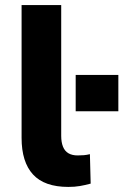

<svg xmlns="http://www.w3.org/2000/svg" viewBox="-20 -725 486 756"><path d="M249 11Q155 11 110 -38Q65 -87 65 -182V-705H221V-190Q221 -165 228 -147.5Q235 -130 249.5 -121.5Q264 -113 286 -113Q299 -113 310.5 -114Q322 -115 334 -118L337 -2Q315 4 294.5 7.5Q274 11 249 11ZM278 -287V-430H446V-287Z"/></svg>

Font: Nunito Sans 10pt ExtraBold
Style: Regular
Weight: 800
Designer: Vernon Adams
Foundry: Vernon Adams
Version: Version 3.101;gftools[0.9.27]